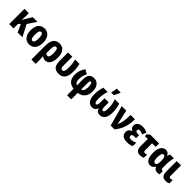

<svg xmlns="http://www.w3.org/2000/svg" viewBox="468 -2720 4904 4904"><g transform="rotate(45 2920.0 -268.0)"><path d="M523 -550 367 -315 530 0H358L261 -211L210 -165V0H54V-550H210V-435Q210 -399 208.5 -365.5Q207 -332 204 -301H208Q217 -321 228.5 -341Q240 -361 251 -378L354 -550Z M1004 -276Q1004 -217 990.5 -165Q977 -113 949.5 -73.5Q922 -34 878.5 -12Q835 10 776 10Q721 10 678.5 -12Q636 -34 607.5 -73Q579 -112 564.5 -164Q550 -216 550 -276Q550 -361 575 -424.5Q600 -488 650.5 -524Q701 -560 778 -560Q845 -560 896 -527Q947 -494 975.5 -430.5Q1004 -367 1004 -276ZM709 -275Q709 -222 716 -186Q723 -150 738 -132Q753 -114 777 -114Q802 -114 817 -132Q832 -150 838.5 -186.5Q845 -223 845 -276Q845 -330 838.5 -365Q832 -400 817 -417.5Q802 -435 777 -435Q741 -435 725 -395.5Q709 -356 709 -275Z M1540 -274Q1540 -192 1520.5 -127.5Q1501 -63 1460.5 -26.5Q1420 10 1355 10Q1324 10 1298 -0.5Q1272 -11 1252 -27H1244Q1247 6 1249 41.5Q1251 77 1251 105V240H1095V-274Q1095 -360 1118 -424Q1141 -488 1190 -524Q1239 -560 1319 -560Q1388 -560 1437.5 -527.5Q1487 -495 1513.5 -431.5Q1540 -368 1540 -274ZM1317 -435Q1284 -435 1267.5 -404Q1251 -373 1251 -301V-146Q1263 -131 1280 -123Q1297 -115 1314 -115Q1349 -115 1365 -150.5Q1381 -186 1381 -274Q1381 -363 1365.5 -399Q1350 -435 1317 -435Z M1841 9Q1763 8 1716 -21Q1669 -50 1648.5 -107.5Q1628 -165 1628 -249V-550H1783V-236Q1783 -175 1797.5 -148Q1812 -121 1845 -121Q1882 -121 1899.5 -160.5Q1917 -200 1917 -294Q1917 -355 1909 -417.5Q1901 -480 1886 -550H2042Q2053 -500 2060 -458.5Q2067 -417 2069.5 -378Q2072 -339 2072 -294Q2072 -141 2013 -66Q1954 9 1841 9Z M2363 -493Q2336 -446 2320.5 -387Q2305 -328 2305 -268Q2305 -224 2314 -193.5Q2323 -163 2340.5 -144.5Q2358 -126 2384 -118V-345Q2384 -452 2428.5 -504.5Q2473 -557 2567 -557Q2633 -557 2680 -524.5Q2727 -492 2752.5 -433Q2778 -374 2778 -293Q2778 -206 2748.5 -142Q2719 -78 2664.5 -40.5Q2610 -3 2534 5V240H2384V5Q2311 -2 2258 -35.5Q2205 -69 2177 -128.5Q2149 -188 2149 -271Q2149 -354 2173.5 -425Q2198 -496 2245 -561ZM2568 -435Q2549 -435 2541.5 -415.5Q2534 -396 2534 -352V-118Q2563 -122 2583 -144Q2603 -166 2612.5 -204Q2622 -242 2622 -292Q2622 -337 2615.5 -369Q2609 -401 2597.5 -418Q2586 -435 2568 -435Z M3477 -550Q3493 -499 3503 -454Q3513 -409 3517.5 -364Q3522 -319 3522 -267Q3522 -182 3499 -119.5Q3476 -57 3433 -23.5Q3390 10 3327 10Q3273 10 3240 -16Q3207 -42 3192 -94H3187Q3172 -42 3139.5 -16Q3107 10 3050 10Q2988 10 2945 -24Q2902 -58 2879.5 -120.5Q2857 -183 2857 -267Q2857 -320 2861.5 -364.5Q2866 -409 2876 -453.5Q2886 -498 2902 -550H3059Q3044 -508 3033 -463.5Q3022 -419 3016.5 -371.5Q3011 -324 3011 -274Q3011 -196 3024 -159Q3037 -122 3066 -122Q3084 -122 3095 -134Q3106 -146 3110 -173Q3114 -200 3114 -246V-382H3265V-246Q3265 -199 3269 -172Q3273 -145 3283.5 -133.5Q3294 -122 3313 -122Q3333 -122 3345 -139.5Q3357 -157 3362.5 -190Q3368 -223 3368 -271Q3368 -342 3356 -414Q3344 -486 3319 -550ZM3133 -621Q3136 -633 3140.5 -654Q3145 -675 3150 -698.5Q3155 -722 3158.5 -743Q3162 -764 3163 -776H3302V-764Q3292 -739 3280 -712.5Q3268 -686 3255 -659.5Q3242 -633 3226 -606H3133Z M3568 -550H3730L3801 -236Q3804 -223 3806 -208.5Q3808 -194 3810 -180Q3812 -166 3814 -153H3817Q3836 -189 3849.5 -232.5Q3863 -276 3871.5 -326Q3880 -376 3883.5 -432.5Q3887 -489 3887 -550H4044Q4044 -443 4025.5 -349.5Q4007 -256 3967 -170.5Q3927 -85 3860 0H3719Z M4407 -339V-230H4354Q4318 -230 4297.5 -222.5Q4277 -215 4268.5 -201.5Q4260 -188 4260 -169Q4260 -152 4268 -139.5Q4276 -127 4293.5 -120Q4311 -113 4340 -113Q4381 -113 4419.5 -124.5Q4458 -136 4490 -155V-28Q4465 -15 4438.5 -6.5Q4412 2 4382 6Q4352 10 4314 10Q4239 10 4192 -10.5Q4145 -31 4124 -68Q4103 -105 4103 -155Q4103 -206 4131.5 -241Q4160 -276 4213 -285V-290Q4174 -303 4151.5 -335Q4129 -367 4129 -413Q4129 -460 4153.5 -492.5Q4178 -525 4222 -542.5Q4266 -560 4322 -560Q4353 -560 4381 -555.5Q4409 -551 4436.5 -541.5Q4464 -532 4493 -517L4445 -405Q4417 -421 4390 -430.5Q4363 -440 4336 -440Q4307 -440 4292.5 -428.5Q4278 -417 4278 -395Q4278 -364 4297.5 -351.5Q4317 -339 4364 -339Z M4918 -550V-427H4787V-179Q4787 -149 4798 -133.5Q4809 -118 4830 -118Q4847 -118 4864 -122Q4881 -126 4900 -134V-17Q4877 -4 4847 3Q4817 10 4781 10Q4732 10 4698.5 -8Q4665 -26 4648 -66.5Q4631 -107 4631 -173V-427H4526V-494L4601 -550Z M5200 -115Q5225 -115 5240.5 -131Q5256 -147 5263.5 -181Q5271 -215 5271 -267V-273Q5271 -354 5254 -393Q5237 -432 5199 -432Q5167 -432 5150.5 -390.5Q5134 -349 5134 -271Q5134 -193 5150 -154Q5166 -115 5200 -115ZM5147 10Q5067 10 5021 -64Q4975 -138 4975 -272Q4975 -410 5024 -484.5Q5073 -559 5158 -559Q5204 -559 5234 -538Q5264 -517 5283 -475H5289Q5294 -498 5302 -517.5Q5310 -537 5319 -550H5455Q5447 -522 5439.5 -485.5Q5432 -449 5427 -408.5Q5422 -368 5422 -328V-179Q5422 -148 5431.5 -133Q5441 -118 5457 -118Q5464 -118 5471 -120Q5478 -122 5483 -123V-3Q5480 0 5467.5 3Q5455 6 5441.5 8Q5428 10 5419 10Q5364 10 5333 -9Q5302 -28 5284 -72H5274Q5261 -47 5242 -28.5Q5223 -10 5199.5 0Q5176 10 5147 10Z M5709 -171Q5709 -144 5720.5 -131Q5732 -118 5751 -118Q5770 -118 5787 -123.5Q5804 -129 5824 -137V-18Q5801 -4 5771.5 3Q5742 10 5707 10Q5659 10 5624.5 -7.5Q5590 -25 5571.5 -64Q5553 -103 5553 -169V-550H5709Z"/></g></svg>

Font: Noto Sans Display Condensed ExtraBold
Style: Regular
Weight: 800
Width: 3
Designer: Monotype Design Team
Foundry: Monotype Imaging Inc.
Version: Version 2.003